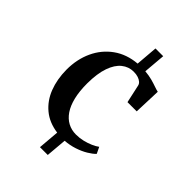

<svg xmlns="http://www.w3.org/2000/svg" viewBox="-229 -777 1009 1009"><g transform="rotate(45 275.5 -272.0)"><path d="M67.5 -261Q67.5 -338 96.5 -400.5Q125.5 -463 179.8 -502Q234 -541 309.5 -547.5L319.5 -670H377L366.5 -547.5Q395.5 -545 418.8 -538.8Q442 -532.5 459.5 -526.2Q477 -520 489 -517.5L483.5 -366.5H415L393 -467Q391 -477.5 382 -485.5Q373 -493.5 358.8 -498.2Q344.5 -503 325 -503Q288 -503 258.8 -479.5Q229.5 -456 212.8 -408.2Q196 -360.5 195.5 -286.5Q195.5 -228.5 206 -185Q216.5 -141.5 236.2 -112.5Q256 -83.5 283.2 -69Q310.5 -54.5 343.5 -54.5Q370 -54.5 395 -60.5Q420 -66.5 441 -75.8Q462 -85 476 -95.5L493 -60Q479 -45 453.2 -29.5Q427.5 -14 394.2 -3Q361 8 325 10.5L315 126H257L267 8Q201 -1 156.8 -37.8Q112.5 -74.5 90.2 -132Q68 -189.5 67.5 -261Z"/></g></svg>

Font: Merriweather 72pt SemiBold
Style: Regular
Weight: 600
Version: Version 2.100